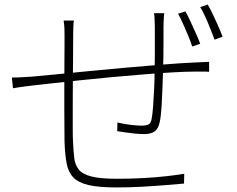

<svg xmlns="http://www.w3.org/2000/svg" viewBox="-20 -804 1040 842"><path d="M700 -746Q699 -738 698.5 -727Q698 -716 697.5 -705Q697 -694 697 -685Q697 -656 697 -621.5Q697 -587 696.5 -554Q696 -521 695 -495Q694 -462 692.5 -418.5Q691 -375 688.5 -334.5Q686 -294 680 -267Q674 -239 658 -227.5Q642 -216 611 -216Q593 -216 569 -218.5Q545 -221 525 -224Q505 -227 494 -229L495 -267Q523 -260 552.5 -256.5Q582 -253 600 -253Q623 -253 632.5 -259Q642 -265 645 -283Q649 -303 651.5 -338.5Q654 -374 656 -416Q658 -458 658 -494Q659 -523 659 -557.5Q659 -592 659 -625.5Q659 -659 659 -684Q659 -694 658.5 -705.5Q658 -717 657.5 -727.5Q657 -738 655 -746ZM304 -714Q302 -702 301.5 -684.5Q301 -667 301 -651Q301 -615 300.5 -562.5Q300 -510 299.5 -452Q299 -394 299 -340Q299 -286 299 -245Q299 -204 300 -186Q302 -143 305.5 -112Q309 -81 325.5 -60.5Q342 -40 381 -30Q420 -20 492 -20Q550 -20 607 -23Q664 -26 711.5 -31.5Q759 -37 788 -42L787 1Q753 4 704.5 8Q656 12 600.5 15Q545 18 492 18Q413 18 368 7.5Q323 -3 301 -26.5Q279 -50 272 -88.5Q265 -127 263 -182Q263 -203 262.5 -243Q262 -283 262 -333Q262 -383 262 -435Q262 -487 262.5 -532.5Q263 -578 263 -610Q263 -642 263 -650Q263 -666 262.5 -680Q262 -694 259 -714ZM32 -464Q58 -464 79.5 -465.5Q101 -467 120 -468Q154 -471 216.5 -477Q279 -483 358.5 -491Q438 -499 523 -506.5Q608 -514 688.5 -520.5Q769 -527 834 -530Q853 -531 868 -531.5Q883 -532 897 -533V-489Q891 -490 880.5 -490Q870 -490 858 -490Q846 -490 834 -490Q793 -490 734 -486.5Q675 -483 607 -477.5Q539 -472 468 -465.5Q397 -459 331.5 -452Q266 -445 212 -439Q158 -433 123 -429Q108 -427 93.5 -425.5Q79 -424 65 -421.5Q51 -419 37 -417ZM793 -754Q803 -737 814.5 -711.5Q826 -686 838 -660Q850 -634 858 -612L823 -600Q816 -622 805 -648Q794 -674 782.5 -700Q771 -726 761 -744ZM891 -784Q901 -767 913 -742Q925 -717 936.5 -691Q948 -665 956 -643L921 -630Q908 -665 891 -706Q874 -747 858 -773Z"/></svg>

Font: Noto Sans SC ExtraLight
Style: Regular
Weight: 250
Designer: Ryoko NISHIZUKA 西塚涼子 (kana, bopomofo & ideographs); Paul D. Hunt (Latin, Greek & Cyrillic); Sandoll Communications 산돌커뮤니
Foundry: Adobe
Version: Version 2.004-H2;hotconv 1.0.118;makeotfexe 2.5.65603